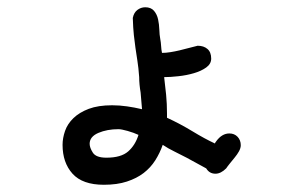

<svg xmlns="http://www.w3.org/2000/svg" viewBox="-20 -556 845 526"><path d="M343.8 -506.8Q346.7 -521.5 356.4 -528.8Q366.2 -536.1 377.9 -536.1Q393.6 -536.1 401.9 -526.4Q410.2 -516.6 413.1 -502.9Q416 -489.3 416.5 -474.6Q417 -460 418.9 -450.2Q420.9 -439.5 421.4 -429.7Q421.9 -419.9 423.8 -411.1Q434.6 -411.1 446.8 -413.1Q459 -415 471.7 -418L521.5 -430.7Q538.1 -430.7 548.3 -421.9Q558.6 -413.1 558.6 -395.5Q558.6 -380.9 544.9 -371.1Q531.2 -361.3 511.2 -355.5Q491.2 -349.6 468.8 -347.2Q446.3 -344.7 429.7 -344.7Q432.6 -321.3 435.1 -296.4Q437.5 -271.5 437.5 -245.1V-233.4Q473.6 -216.8 507.3 -196.3Q541 -175.8 568.4 -163.1Q569.3 -163.1 569.3 -164.1Q569.3 -165 570.3 -166Q571.3 -167 572.3 -168.9Q587.9 -190.4 608.4 -190.4Q622.1 -190.4 630.9 -181.2Q639.6 -171.9 639.6 -158.2Q639.6 -150.4 634.8 -141.6Q629.9 -132.8 623 -124.5Q616.2 -116.2 609.9 -108.4Q603.5 -100.6 599.6 -94.7Q585 -80.1 570.3 -80.1Q553.7 -80.1 544.9 -94.7L491.2 -124Q474.6 -132.8 457.5 -141.1Q440.4 -149.4 425.8 -159.2Q418 -136.7 405.3 -116.7Q392.6 -96.7 373.5 -82Q354.5 -67.4 327.6 -58.6Q300.8 -49.8 264.6 -49.8Q206.1 -49.8 178.7 -80.1Q151.4 -110.4 151.4 -159.2Q151.4 -177.7 158.2 -197.3Q165 -216.8 181.2 -232.4Q197.3 -248 223.1 -257.8Q249 -267.6 287.1 -267.6Q307.6 -267.6 328.1 -264.6Q348.6 -261.7 369.1 -256.8L365.2 -302.7Q363.3 -313.5 362.3 -324.2Q361.3 -335 361.3 -344.7Q359.4 -371.1 356.4 -389.6Q353.5 -408.2 351.1 -424.8Q348.6 -441.4 346.7 -460Q344.7 -478.5 343.8 -506.8ZM359.4 -186.5Q346.7 -192.4 329.6 -197.3Q312.5 -202.1 304.7 -202.1Q273.4 -202.1 249.5 -191.9Q225.6 -181.6 225.6 -162.1Q225.6 -151.4 234.4 -137.7Q243.2 -124 271.5 -124Q311.5 -124 331.1 -141.1Q350.6 -158.2 359.4 -186.5Z"/></svg>

Font: Gamja Flower
Style: Regular
Weight: 400
Designer: YoonDesign Inc.
Foundry: YoonDesign Inc.
Version: Version 3.00;build 20171102